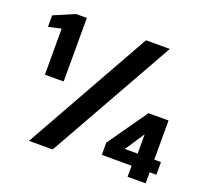

<svg xmlns="http://www.w3.org/2000/svg" viewBox="-121 -852 1080 999"><g transform="rotate(20 419.0 -352.0)"><path d="M93 -352V-607L23 -591V-655L138 -704H197V-352ZM133 0 526 -700H658L264 0ZM679 0V-61H514V-129L668 -348H779V-131H816V-61H779V0ZM616 -131H687V-238Z"/></g></svg>

Font: DM Sans 9pt
Style: Bold
Weight: 700
Designer: Colophon Foundry, Jonny Pinhorn
Foundry: Colophon Foundry
Version: Version 4.004;gftools[0.9.30]